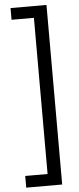

<svg xmlns="http://www.w3.org/2000/svg" viewBox="-67 -900 459 1112"><g transform="rotate(-5 163.0 -344.0)"><path d="M39 178H248V-866H39V-798H169V110H39Z"/></g></svg>

Font: Noto Sans Malayalam UI ExtraCondensed
Style: Regular
Weight: 400
Width: 2
Designer: Jelle Bosma - Monotype Design Team
Foundry: Monotype Imaging Inc.
Version: Version 2.104